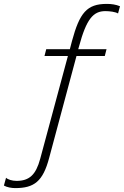

<svg xmlns="http://www.w3.org/2000/svg" viewBox="-93 -752 635 984"><path d="M135 -465H255L113 62C91 144 57 175 -8 175C-31 175 -53 168 -62 159L-73 199C-57 208 -34 212 -15 212C82 212 127 178 159 57L299 -465H444L453 -500H308L312 -514C350 -655 385 -695 447 -695C470 -695 499 -691 512 -683L522 -720C500 -729 478 -732 454 -732C352 -732 315 -686 276 -542L265 -500H144Z"/></svg>

Font: Perun ExtraLight
Style: Regular
Weight: 200
Foundry: Copyright (c) Stefan Peev, Context Ltd, 2016
Version: Version 1.089